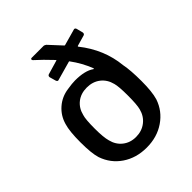

<svg xmlns="http://www.w3.org/2000/svg" viewBox="-200 -815 938 938"><g transform="rotate(-45 269.0 -346.0)"><path d="M469.2 -358.9Q478 -314.5 478 -240.2Q478 -166.5 465.8 -126Q445.3 -65.4 391.8 -28.8Q338.4 7.8 266.1 7.8Q194.3 7.8 141.1 -28.3Q87.9 -64.5 66.9 -126Q55.2 -163.1 55.2 -240.2Q55.2 -315.4 66.9 -354Q79.6 -399.4 114.5 -429.9Q149.4 -460.4 196.8 -466.8Q230 -472.2 250 -472.2Q317.9 -472.2 352.1 -448.2Q354 -446.3 355.5 -447.3Q356.9 -448.2 356 -451.2Q334 -507.3 297.9 -556.2Q296.4 -560.1 293 -558.1L195.8 -530.8L191.9 -529.8Q186.5 -529.8 183.1 -538.1L173.8 -570.8V-574.2Q173.8 -581.1 181.2 -584L252.9 -605Q258.8 -606.4 253.9 -609.9Q210.9 -655.8 174.8 -688Q171.9 -690.9 171.9 -694.8Q171.9 -700.2 180.2 -700.2H262.2Q265.1 -700.2 273.9 -694.8L297.9 -668.9L334 -629.9Q336.4 -627.4 338.9 -628.9L420.9 -651.9L424.8 -652.8Q431.2 -652.8 434.1 -645L442.9 -610.8V-607.9Q442.9 -601.1 436 -598.1L379.9 -582Q376.5 -581.1 377.9 -578.1Q457.5 -478 469.2 -358.9ZM374 -148.9Q380.9 -174.3 380.9 -237.8Q380.9 -300.3 374 -324.2Q364.3 -362.8 335.7 -385Q307.1 -407.2 266.1 -407.2Q225.1 -407.2 196.8 -385Q168.5 -362.8 159.2 -324.2Q151.9 -301.8 151.9 -237.8Q151.9 -177.7 160.2 -148.9Q169.4 -110.8 197.8 -88.4Q226.1 -65.9 266.1 -65.9Q306.2 -65.9 335.2 -88.4Q364.3 -110.8 374 -148.9Z"/></g></svg>

Font: Gruenseis Font Medium
Style: Regular
Weight: 500
Designer: Jeremy Tribby
Foundry: Tribby Type
Version: Version 1.408;Glyphs 3.1.2 (3151)